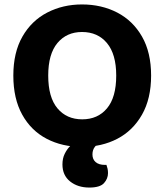

<svg xmlns="http://www.w3.org/2000/svg" viewBox="-20 -644 740 864"><path d="M660 -304Q660 -200 619 -128Q578 -56 508 -19.5Q438 17 349 17Q260 17 190 -19.5Q120 -56 80 -128Q40 -200 40 -304Q40 -408 81 -479.5Q122 -551 192.5 -587.5Q263 -624 349 -624Q437 -624 507.5 -587.5Q578 -551 619 -479.5Q660 -408 660 -304ZM503 -304Q503 -400 461.5 -450Q420 -500 349 -500Q280 -500 238.5 -450.5Q197 -401 197 -304Q197 -206 238.5 -156.5Q280 -107 350 -107Q420 -107 461.5 -156.5Q503 -206 503 -304ZM322 -7 436 -8Q419 2 407.5 16Q396 30 396 51Q396 73 410.5 85.5Q425 98 452 98H459Q462 106 464 115Q466 124 466 135Q466 160 448 180Q430 200 382 200Q330 200 295.5 172.5Q261 145 261 96Q261 69 271 48.5Q281 28 295 14Q309 0 322 -7Z"/></svg>

Font: Baloo Bhaijaan 2
Style: Bold
Weight: 700
Designer: Sanskriti Dholi, Noopur Datye and Ek Type
Foundry: Ek Type
Version: Version 1.701